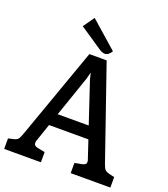

<svg xmlns="http://www.w3.org/2000/svg" viewBox="-168 -1053 1020 1169"><g transform="rotate(20 342.0 -469.0)"><path d="M685 -68V0H428V-66L474 -75Q501 -80 501 -97Q501 -107 496 -119L459 -230H204L167 -122Q162 -109 162 -100Q162 -79 190 -75L235 -66V0H-3V-68L27 -75Q47 -79 56 -87.5Q65 -96 74 -121L287 -720H399L606 -121Q615 -96 624 -88Q633 -80 654 -75ZM432 -310 344 -574 333 -617 322 -574 231 -310ZM335 -769 191 -866 242 -938 416 -785Q398 -754 373 -754Q356 -754 335 -769Z"/></g></svg>

Font: Enriqueta Medium
Style: Regular
Weight: 500
Designer: Viviana Monsalve, Gustavo Ibarra
Foundry: 72Puntos
Version: Version 2.000